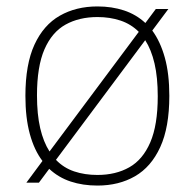

<svg xmlns="http://www.w3.org/2000/svg" viewBox="-20 -568 606 597"><path d="M453.5 -473Q478.5 -439 492.5 -388.8Q506.5 -338.5 506.5 -270Q506.5 -172 478.2 -110.5Q450 -49 399.8 -20Q349.5 9 283 9Q237.5 9 199.8 -3.5Q162 -16 133 -43L101 0H62L112 -67.5Q86.5 -101 72.8 -151.2Q59 -201.5 59 -270Q59 -368 87.2 -429.2Q115.5 -490.5 166 -519.2Q216.5 -548 283 -548Q328 -548 365.8 -535.5Q403.5 -523 432 -496.5L464.5 -540H503.5ZM283 -515Q226 -515 183.8 -491.5Q141.5 -468 118.2 -414.5Q95 -361 95 -271.5Q95 -212.5 105 -169.5Q115 -126.5 134 -97L411.5 -469Q387.5 -493 354.8 -504Q322 -515 283 -515ZM283 -24Q340 -24 382 -47.8Q424 -71.5 447.2 -125.2Q470.5 -179 470.5 -269Q470.5 -327.5 460.5 -370.5Q450.5 -413.5 431.5 -443L154 -71Q178 -46 210.8 -35Q243.5 -24 283 -24Z"/></svg>

Font: Encode Sans SemiExpanded SemiExpanded Thin
Style: Regular
Weight: 100
Width: 6
Designer: Multiple Designers
Foundry: Impallari Type
Version: Version 3.000; ttfautohint (v1.8.3) -l 8 -r 50 -G 200 -x 14 